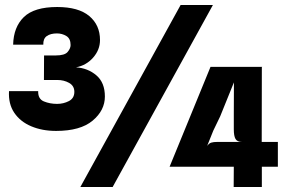

<svg xmlns="http://www.w3.org/2000/svg" viewBox="-20 -747 1144 767"><path d="M204 -224Q148.5 -224 104.8 -242.5Q61 -261 37 -296.5Q13 -332 16 -383H132.5Q131.5 -351.5 155.5 -341.8Q179.5 -332 208 -332Q233.5 -332 255.2 -343.2Q277 -354.5 277 -380Q277 -404 256.2 -415.8Q235.5 -427.5 209 -427.5H155.5L156 -525.5H203Q238.5 -525.5 250.2 -539.5Q262 -553.5 262 -567Q262 -593 245 -603.2Q228 -613.5 207.5 -613.5Q182 -613.5 167 -603Q152 -592.5 153 -568.5H32.5Q34 -638.5 75.2 -678.8Q116.5 -719 208.5 -719Q293.5 -719 336.5 -683Q379.5 -647 379.5 -587Q379.5 -548 352 -516.8Q324.5 -485.5 283.5 -478Q331 -475 365 -446Q399 -417 399 -361.5Q399 -306 350 -265Q301 -224 204 -224ZM301 0 701.5 -727H830.5L430 0ZM913.5 0 914 -81H657.5L821 -480H1028L1026 -478.5L1025.5 -180H1090V-81H1026V0ZM807.5 -164Q815 -174.5 823.8 -177.2Q832.5 -180 847.5 -180H947.5Q927.5 -180 920.8 -192Q914 -204 914 -230V-292L914.5 -418L859.5 -282L832 -225Z"/></svg>

Font: Spline Sans
Style: Regular
Weight: 400
Designer: Eben Sorkin, Mirko Velimirovic
Foundry: Sorkin Type
Version: Version 1.001